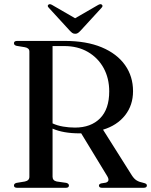

<svg xmlns="http://www.w3.org/2000/svg" viewBox="-20 -895 720 915"><path d="M614 -460.5Q614 -393.5 575.8 -345.2Q537.5 -297 471 -277L608.5 -59Q619.5 -42 631.8 -34.8Q644 -27.5 662 -24Q673 -21.5 676.5 -18.5Q680 -15.5 680 -11Q680 0 664 0H466.5Q451.5 0 451.5 -11Q451.5 -17.5 462 -21L484 -24.5Q506 -31 490.5 -56.5L367 -259.5Q363 -259.5 359 -259.5Q282 -259.5 230.5 -282V-52.5Q230.5 -34.5 250.5 -30L296 -23.5Q308.5 -20 308.5 -11Q308.5 0 293.5 0H62Q46.5 0 46.5 -11Q46.5 -20.5 59 -23.5L98.5 -30Q120 -34.5 120 -52.5V-649.5Q120 -666 98.5 -670L59 -676.5Q46.5 -679.5 46.5 -689Q46.5 -700 62 -700H288Q392 -700 464.8 -669.5Q537.5 -639 575.8 -585Q614 -531 614 -460.5ZM230.5 -675.5V-307Q253 -296.5 280.8 -291.8Q308.5 -287 337.5 -287Q413 -287 456.8 -331Q500.5 -375 500.5 -459.5Q500.5 -522 473.8 -570.8Q447 -619.5 398.8 -647.5Q350.5 -675.5 286 -675.5ZM365 -750Q358 -742.5 352.2 -738.2Q346.5 -734 338.5 -734Q330 -734 324.2 -738.2Q318.5 -742.5 311.5 -750L212.5 -858Q203.5 -867 211 -873Q217.5 -878 229 -871L338 -808L447 -871Q459 -878 465 -873Q472.5 -867 464 -858Z"/></svg>

Font: Fraunces 72pt
Style: Regular
Weight: 400
Version: Version 1.000;[0bf87f6ff]